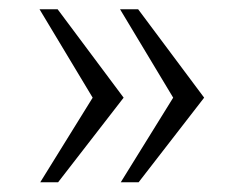

<svg xmlns="http://www.w3.org/2000/svg" viewBox="-20 -456 500 403"><path d="M174.5 -251 63 -436.5H101L239.5 -251L102 -73.5H64.5ZM343.5 -251 232 -436.5H270L408.5 -251L271 -73.5H233.5Z"/></svg>

Font: Public Sans Thin ExtraLight
Style: Regular
Weight: 250
Version: Version 1.007